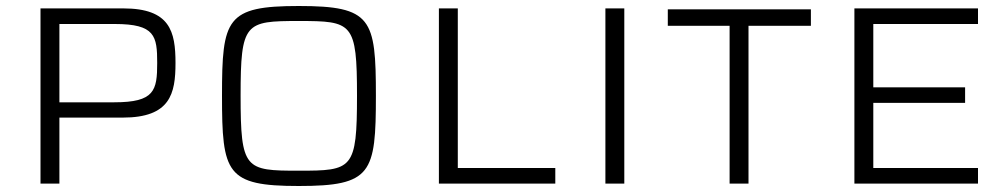

<svg xmlns="http://www.w3.org/2000/svg" viewBox="-20 -612 3350 640"><path d="M115 0H178V-220H389C548 -220 565 -300 565 -402C565 -507 547 -584 391 -584H115ZM178 -271V-532H363C497 -532 504 -492 504 -402C504 -310 495 -271 361 -271Z M976 8C1219 8 1233 -34 1233 -293C1233 -550 1219 -592 976 -592C734 -592 720 -550 720 -293C720 -34 734 8 976 8ZM976 -43C797 -43 782 -47 782 -293C782 -537 797 -542 976 -542C1155 -542 1170 -537 1170 -293C1170 -47 1155 -43 976 -43Z M1443 0H1831V-52H1506V-584H1443Z M1998 0H2061V-584H1998Z M2412 0H2475V-526H2683V-581H2206V-526H2412Z M2828 0H3240V-52H2891V-269H3197V-321H2891V-532H3240V-584H2828Z"/></svg>

Font: Saira UNSAM Light SC
Style: Regular
Weight: 300
Designer: Hector Gatti with collaboration of the Omnibus-Type team
Foundry: Omnibus-Type
Version: Version 1.072;PS 001.072;hotconv 1.0.88;makeotf.lib2.5.64775